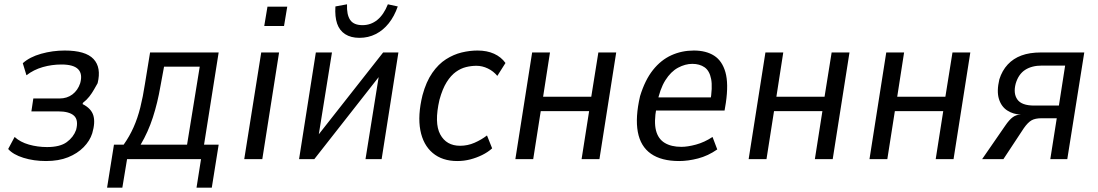

<svg xmlns="http://www.w3.org/2000/svg" viewBox="-20 -740 5109 893"><path d="M194 9Q137 9 89 -6Q41 -21 18 -47L48 -103Q74 -79 114.5 -67.5Q155 -56 199 -56Q259 -56 290.5 -79Q322 -102 334 -136Q346 -182 324 -202Q302 -222 250 -222H126L135 -282H257Q292 -282 317 -301Q342 -320 353 -353Q365 -396 343.5 -418Q322 -440 266 -440Q221 -440 179 -428Q137 -416 103 -390L86 -446Q118 -475 171.5 -490Q225 -505 281 -505Q378 -505 415 -465.5Q452 -426 434 -353Q427 -341 417.5 -324Q408 -307 395.5 -291Q383 -275 366 -262L364 -256Q404 -236 414 -203.5Q424 -171 409 -120Q398 -85 369 -55.5Q340 -26 296.5 -8.5Q253 9 194 9Z M478 133 510 -67H555Q582 -105 601 -147.5Q620 -190 632.5 -240Q645 -290 654 -349L678 -496H997L929 -67H997L965 133H894L915 0H571L549 133ZM634 -67H850L909 -430H743L726 -338Q713 -262 691 -194Q669 -126 634 -67Z M1209 -619 1224 -709H1316L1301 -619ZM1116 0 1195 -496H1278L1200 0Z M1371 0 1449 -496H1524L1460 -98H1449L1762 -496H1833L1755 0H1680L1744 -399H1755L1442 0ZM1652 -564Q1612 -564 1585.5 -581Q1559 -598 1548 -630Q1537 -662 1540 -710L1594 -720Q1592 -672 1608.5 -647.5Q1625 -623 1666 -623Q1705 -623 1735 -647.5Q1765 -672 1784 -720L1830 -710Q1814 -664 1788 -631.5Q1762 -599 1727.5 -581.5Q1693 -564 1652 -564Z M2107 9Q2037 9 1992.5 -28.5Q1948 -66 1935 -134.5Q1922 -203 1945 -297Q1962 -360 1990.5 -401Q2019 -442 2054.5 -464.5Q2090 -487 2127.5 -496Q2165 -505 2201 -505Q2245 -505 2278 -490Q2311 -475 2331 -447L2293 -387Q2275 -409 2249 -421.5Q2223 -434 2196 -434Q2172 -434 2147.5 -428Q2123 -422 2100 -405.5Q2077 -389 2057.5 -358Q2038 -327 2024 -276Q1999 -168 2027.5 -115Q2056 -62 2120 -62Q2155 -62 2187 -76Q2219 -90 2245 -110L2269 -50Q2249 -32 2222.5 -19Q2196 -6 2167 1.5Q2138 9 2107 9Z M2377 0 2455 -496H2538L2506 -290H2730L2763 -496H2846L2768 0H2685L2720 -223H2495L2460 0Z M3139 9Q3056 9 3007.5 -25Q2959 -59 2946.5 -126.5Q2934 -194 2957 -293Q2980 -368 3017 -414.5Q3054 -461 3102.5 -483Q3151 -505 3207 -505Q3264 -505 3301.5 -481Q3339 -457 3354 -404Q3369 -351 3356 -262L3350 -226H3013L3023 -287H3304L3283 -264Q3295 -334 3287.5 -372.5Q3280 -411 3257 -427Q3234 -443 3200 -443Q3167 -443 3133.5 -425Q3100 -407 3074.5 -366.5Q3049 -326 3036 -259L3033 -238Q3021 -173 3031 -133.5Q3041 -94 3071.5 -75.5Q3102 -57 3149 -57Q3178 -57 3217 -67.5Q3256 -78 3294 -103L3316 -45Q3273 -15 3226.5 -3Q3180 9 3139 9Z M3462 0 3540 -496H3623L3591 -290H3815L3848 -496H3931L3853 0H3770L3805 -223H3580L3545 0Z M4024 0 4102 -496H4185L4153 -290H4377L4410 -496H4493L4415 0H4332L4367 -223H4142L4107 0Z M4548 0 4655 -155Q4674 -183 4690.5 -195Q4707 -207 4728 -207H4732H4729Q4693 -208 4665 -226Q4637 -244 4626 -280Q4615 -316 4628 -371Q4641 -412 4667 -440Q4693 -468 4731 -482Q4769 -496 4821 -496H5023L4944 0H4865L4895 -190H4824Q4795 -190 4778 -180.5Q4761 -171 4742 -144L4647 0ZM4790 -249H4905L4934 -435H4826Q4779 -435 4748 -415Q4717 -395 4704 -351Q4692 -305 4712 -277Q4732 -249 4790 -249Z"/></svg>

Font: Nunito Sans 7pt Condensed
Style: Italic
Weight: 400
Width: 3
Italic angle: -9°
Designer: Vernon Adams
Foundry: Vernon Adams
Version: Version 3.101;gftools[0.9.27]